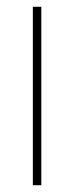

<svg xmlns="http://www.w3.org/2000/svg" viewBox="-20 -547 218 567"><path d="M102 0H77V-527H102Z"/></svg>

Font: Noto Sans Tamil Condensed Thin
Style: Regular
Weight: 100
Width: 3
Designer: Jelle Bosma - Monotype Design Team
Foundry: Monotype Imaging Inc.
Version: Version 2.004; ttfautohint (v1.8.4.7-5d5b)